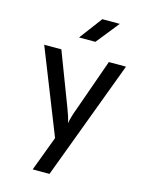

<svg xmlns="http://www.w3.org/2000/svg" viewBox="-139 -871 878 1136"><g transform="rotate(15 300.0 -302.5)"><path d="M175 180 255 -33 50 -550H155L279 -225Q287 -204 295 -180Q303 -156 306 -138Q309 -156 316 -180Q323 -204 331 -225L446 -550H551L278 180ZM238 -645 343 -785H450L338 -645Z"/></g></svg>

Font: JetBrains Mono NL Medium
Style: Regular
Weight: 500
Monospace: yes
Designer: Philipp Nurullin, Konstantin Bulenkov
Foundry: JetBrains
Version: Version 2.305; ttfautohint (v1.8.4.7-5d5b)